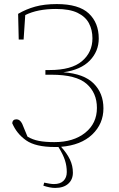

<svg xmlns="http://www.w3.org/2000/svg" viewBox="-20 -709 583 943"><path d="M249 13Q155 13 108.5 -19.5Q62 -52 40 -104Q42 -123 61 -123Q78 -123 89 -101L115 -38Q140 -23 171 -17Q202 -11 247 -11Q341 -11 398.5 -57Q456 -103 456 -179Q456 -253 405 -297.5Q354 -342 233 -342H203V-365H224Q331 -365 382.5 -408.5Q434 -452 434 -521Q434 -562 417 -594.5Q400 -627 361 -646Q322 -665 255 -665Q164 -665 104 -635L96 -515H72L69 -641Q108 -664 153 -676.5Q198 -689 259 -689Q367 -689 416 -643Q465 -597 465 -520Q465 -457 421 -411.5Q377 -366 291 -354Q392 -347 440 -299Q488 -251 488 -177Q488 -101 433 -48.5Q378 4 280 12Q309 44 323.5 74.5Q338 105 338 139Q338 173 315 193.5Q292 214 251 214Q226 214 193 203L197 188Q211 191 223.5 193Q236 195 245 195Q276 195 292 179Q308 163 308 136Q308 106 299 78Q290 50 267 13Q263 13 258.5 13Q254 13 249 13Z"/></svg>

Font: Source Serif 4 SmText ExtraLight
Style: Regular
Weight: 200
Designer: Frank Grießhammer
Foundry: Adobe
Version: Version 4.005;hotconv 1.1.0;makeotfexe 2.6.0